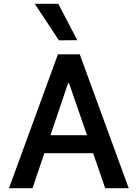

<svg xmlns="http://www.w3.org/2000/svg" viewBox="-20 -984 717 1004"><path d="M467 -183H212L150 0H27L283 -700H397L653 0H530ZM435 -277 341 -549H336L244 -277ZM162 -964H285L384 -774L288 -773Z"/></svg>

Font: Be Vietnam SemiBold
Style: Regular
Weight: 600
Designer: Gabriel Lam
Foundry: TypeRant
Version: Version 4.000